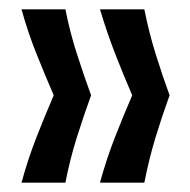

<svg xmlns="http://www.w3.org/2000/svg" viewBox="-20 -470 407 411"><path d="M289 -79H194Q208 -130 226 -176Q244 -222 263 -266Q244 -310 226.5 -355Q209 -400 194 -450H289Q299 -400 313 -355Q327 -310 343 -266Q327 -222 313 -176Q299 -130 289 -79ZM120 -79H26Q40 -130 58 -176Q76 -222 95 -266Q76 -310 58 -355Q40 -400 26 -450H120Q130 -400 144.5 -355Q159 -310 175 -266Q159 -222 144.5 -176Q130 -130 120 -79Z"/></svg>

Font: Bricolage Grotesque 24pt Condensed
Style: Regular
Weight: 400
Width: 3
Designer: Mathieu Triay
Foundry: Atelier Triay
Version: Version 1.001;gftools[0.9.33.dev8+g029e19f]